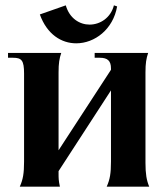

<svg xmlns="http://www.w3.org/2000/svg" viewBox="-20 -698 618 718"><path d="M54 0H204C199 -24 199 -30 199 -52V-58L395 -360V-94C395 -49 391 -27 379 0H538C528 -24 524 -48 524 -89V-427C524 -462 527 -479 534 -500H334V-482H353C382 -482 395 -471 395 -442V-437L199 -136V-427C199 -462 202 -479 209 -500H10V-482H29C61 -482 70 -472 70 -423V-94C70 -49 66 -27 54 0ZM129 -644 226 -678C240 -629 278 -606 315 -606C354 -606 394 -631 406 -678L418 -674C403 -588 334 -536 265 -536C210 -536 156 -569 129 -644Z"/></svg>

Font: Sinistre
Style: Bold
Weight: 700
Designer: Jules Durand
Foundry: Collletttivo
Version: Version 69.420;Glyphs 3.2 (3217)